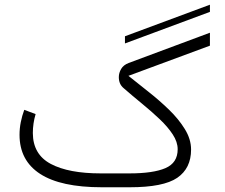

<svg xmlns="http://www.w3.org/2000/svg" viewBox="-20 -791 951 811"><path d="M866.7 -740.8 507.8 -607.5V-637.8L866.7 -771.1ZM527.3 -58.6Q627 -58.6 678.7 -80.8Q730.5 -103 730.5 -160.6Q730.5 -191.4 709.5 -223.4Q688.5 -255.4 654.5 -287.6Q620.6 -319.8 580.3 -352.8Q540 -385.7 502 -418.9Q481.9 -435.5 481.9 -465.3Q481.9 -482.9 491.7 -499.8Q501.5 -516.6 523.4 -524.9L866.7 -652.8V-598.1L522.5 -470.7Q560.5 -439.9 606.2 -404.1Q651.9 -368.2 693.1 -328.4Q734.4 -288.6 760.7 -245.8Q787.1 -203.1 787.1 -159.2Q787.1 -80.1 728.8 -40Q670.4 0 527.8 0H410.2Q236.8 0 149.7 -56.4Q62.5 -112.8 62.5 -221.7Q62.5 -249 67.9 -275.6Q73.2 -302.2 82.5 -327.1L130.4 -309.1Q118.7 -269.5 118.7 -229Q119.1 -138.7 194.6 -98.6Q270 -58.6 405.3 -58.6Z"/></svg>

Font: Vazir Thin FD
Style: Thin-FD
Weight: 100
Designer: Saber Rastikerdar
Foundry: Saber Rastikerdar
Version: Version 30.0.0